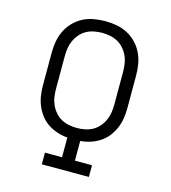

<svg xmlns="http://www.w3.org/2000/svg" viewBox="-110 -832 821 922"><g transform="rotate(15 300.0 -371.5)"><path d="M183 0V-58H268V-156Q242 -158 217.5 -166Q193 -174 171.5 -188Q150 -202 134 -222.5Q118 -243 108 -266.5Q98 -290 94 -315.5Q90 -341 90 -367V-530Q90 -559 95 -587Q100 -615 112.5 -640.5Q125 -666 145 -686.5Q165 -707 190 -720Q215 -733 243.5 -738Q272 -743 300 -743Q328 -743 356.5 -738Q385 -733 410 -720Q435 -707 455 -686.5Q475 -666 487.5 -640.5Q500 -615 505 -587Q510 -559 510 -530V-367Q510 -341 506 -315.5Q502 -290 492 -266.5Q482 -243 466 -222.5Q450 -202 428.5 -188Q407 -174 382.5 -166Q358 -158 332 -156V-58H417V0ZM300 -212Q320 -212 340 -216Q360 -220 377.5 -229.5Q395 -239 408.5 -254.5Q422 -270 430.5 -288.5Q439 -307 442 -327Q445 -347 445 -367V-530Q445 -550 442 -570Q439 -590 430.5 -608.5Q422 -627 408.5 -642.5Q395 -658 377.5 -667.5Q360 -677 340 -681Q320 -685 300 -685Q280 -685 260 -681Q240 -677 222.5 -667.5Q205 -658 191.5 -642.5Q178 -627 169.5 -608.5Q161 -590 158 -570Q155 -550 155 -530V-367Q155 -347 158 -327Q161 -307 169.5 -288.5Q178 -270 191.5 -254.5Q205 -239 222.5 -229.5Q240 -220 260 -216Q280 -212 300 -212Z"/></g></svg>

Font: Iosevka Etoile Light
Style: Regular
Weight: 300
Designer: Belleve Invis
Foundry: Belleve Invis
Version: Version 25.0.1; ttfautohint (v1.8.4)